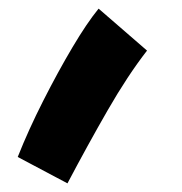

<svg xmlns="http://www.w3.org/2000/svg" viewBox="-20 -232 420 444"><path d="M136 192 21 131Q46 68 80 1Q114 -66 147.5 -122.5Q181 -179 208 -212L320 -115Q275 -57 229 23Q183 103 136 192Z"/></svg>

Font: Noto Sans Arabic ExtCond ExtBd
Style: Regular
Weight: 800
Width: 2
Designer: Monotype Design Team, Nadine Chahine, Nizar Qandah and Khaled Hosny
Foundry: Monotype Imaging Inc.
Version: Version 2.012; ttfautohint (v1.8.4.7-5d5b)